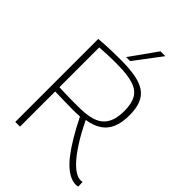

<svg xmlns="http://www.w3.org/2000/svg" viewBox="-264 -1027 1150 1150"><g transform="rotate(45 311.5 -452.0)"><path d="M602 10Q580 10 556.5 0Q533 -10 507.5 -31.5Q482 -53 454.5 -88.5Q427 -124 396 -175.5Q365 -227 330 -297Q317 -296 302 -295.5Q287 -295 274 -295Q236 -295 197.5 -296Q159 -297 119 -298V0H79V-703Q116 -706 145.5 -707.5Q175 -709 203.5 -709.5Q232 -710 265 -710Q338 -710 390 -700Q442 -690 473.5 -667.5Q505 -645 520 -607Q535 -569 535 -512Q535 -448 516.5 -405.5Q498 -363 461 -339Q424 -315 369 -307Q408 -227 442.5 -173.5Q477 -120 506.5 -88Q536 -56 560 -42.5Q584 -29 603 -29Q605 -29 610 -29.5Q615 -30 618 -31L620 7Q616 8 611.5 9Q607 10 602 10ZM279 -331Q337 -331 378 -340Q419 -349 444.5 -370Q470 -391 482.5 -425Q495 -459 495 -508Q495 -571 474 -607.5Q453 -644 403 -660Q353 -676 266 -676Q243 -676 225.5 -676Q208 -676 192 -675Q176 -674 158.5 -673.5Q141 -673 119 -671V-334Q141 -333 161 -332.5Q181 -332 201 -331.5Q221 -331 240 -331Q259 -331 279 -331ZM274 -744 395 -914H436L308 -744Z"/></g></svg>

Font: Georama ExtraLight
Style: Regular
Weight: 250
Version: Version 1.001